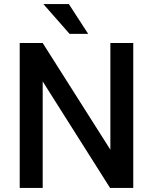

<svg xmlns="http://www.w3.org/2000/svg" viewBox="-20 -922 751 942"><path d="M633.8 -710.9H521.5V-187.5L189.5 -710.9H76.7V0H189.5V-522.5L520 0H633.8ZM317.9 -901.9H192.9L321.3 -755.9H412.6Z"/></svg>

Font: Bert Sans Medium
Style: Regular
Weight: 500
Designer: Christian Robertson (Google), Cristiano Sobral
Foundry: Google, Cristiano Sobral
Version: Version 3.101